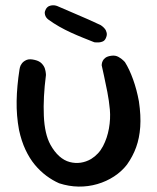

<svg xmlns="http://www.w3.org/2000/svg" viewBox="-20 -704 595 727"><path d="M204 -10Q179 -21 155.5 -38.5Q132 -56 112 -80Q92 -104 76.5 -137Q61 -170 52 -212Q42 -266 43 -322Q44 -378 54 -442Q54 -442 55.5 -449Q57 -456 63 -464Q69 -472 80.5 -477Q92 -482 112 -477Q129 -473 138 -463.5Q147 -454 150 -444Q153 -434 153.5 -427Q154 -420 154 -420Q143 -335 146 -265.5Q149 -196 171 -156Q186 -129 204.5 -112.5Q223 -96 244 -90.5Q265 -85 285.5 -88Q306 -91 325 -102Q354 -120 370 -150.5Q386 -181 392.5 -217.5Q399 -254 396 -289Q393 -322 386.5 -355.5Q380 -389 374 -416Q368 -443 365 -457Q365 -457 365.5 -462Q366 -467 369 -473.5Q372 -480 379.5 -485.5Q387 -491 402 -493Q417 -495 428.5 -488.5Q440 -482 446.5 -475.5Q453 -469 453 -469Q470 -442 484 -403Q498 -364 506 -320Q514 -266 511 -223.5Q508 -181 495.5 -146.5Q483 -112 461 -81Q441 -55 412 -36Q383 -17 348.5 -7Q314 3 277.5 2.5Q241 2 204 -10ZM337 -544Q317 -552 294.5 -561Q272 -570 249 -580.5Q226 -591 204 -603.5Q182 -616 163 -630Q163 -630 159.5 -633Q156 -636 153 -641.5Q150 -647 149.5 -654Q149 -661 154 -670Q159 -678 166 -681Q173 -684 180.5 -684Q188 -684 192.5 -682.5Q197 -681 197 -681Q233 -665 272.5 -648.5Q312 -632 361 -609Q361 -609 366 -605.5Q371 -602 376.5 -595.5Q382 -589 384 -579.5Q386 -570 380 -558Q376 -550 369 -547Q362 -544 355 -543.5Q348 -543 342.5 -543.5Q337 -544 337 -544Z"/></svg>

Font: Sour Gummy
Style: Regular
Weight: 400
Designer: Stefie Justprince
Foundry: Eifetstype
Version: Version 1.000